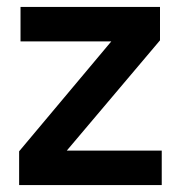

<svg xmlns="http://www.w3.org/2000/svg" viewBox="-20 -532 529 552"><path d="M35 0V-97L300 -413H39V-512H440V-416L172 -99H445V0Z"/></svg>

Font: DM Sans 12pt SemiBold
Style: Regular
Weight: 600
Version: Version 4.004;gftools[0.9.30]